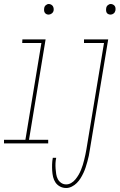

<svg xmlns="http://www.w3.org/2000/svg" viewBox="-65 -717 598 960"><path d="M488 -644Q482 -644 476.5 -646.5Q471 -649 468.5 -653.5Q466 -658 465.5 -664Q465 -670 466 -676Q467 -685 474 -691Q481 -697 489 -697Q495 -697 500.5 -694Q506 -691 509 -686.5Q512 -682 512.5 -676Q513 -670 512 -664Q510 -655 503 -649.5Q496 -644 488 -644ZM178 -644Q172 -644 167 -646.5Q162 -649 159 -653.5Q156 -658 155.5 -664Q155 -670 156 -676Q157 -685 164 -691Q171 -697 179 -697Q185 -697 190.5 -694Q196 -691 199 -686.5Q202 -682 203 -676Q204 -670 203 -664Q201 -655 193.5 -649.5Q186 -644 178 -644ZM266 223Q249 223 235 215.5Q221 208 212.5 195.5Q204 183 200.5 168Q197 153 196 137Q195 121 195.5 104.5Q196 88 199 72H216Q213 86 212.5 99.5Q212 113 213 126.5Q214 140 216 153.5Q218 167 224 178.5Q230 190 241 197.5Q252 205 266 205Q279 205 291 198Q303 191 312 180Q321 169 328 157Q335 145 340 132.5Q345 120 349 107.5Q353 95 356 82Q359 69 362 56Q365 43 367 30L455 -502H355V-520H476L384 33Q382 48 379 62Q376 76 372 90.5Q368 105 363.5 119Q359 133 352.5 147Q346 161 338 174Q330 187 319 198Q308 209 294 216Q280 223 266 223ZM-45 0V-18H62L142 -502H46L47 -520H163L80 -18H176V0Z"/></svg>

Font: Iosevka SS18 Thin
Style: Italic
Weight: 100
Italic angle: -9°
Monospace: yes
Designer: Belleve Invis
Foundry: Belleve Invis
Version: Version 25.1.1; ttfautohint (v1.8.4)